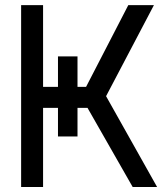

<svg xmlns="http://www.w3.org/2000/svg" viewBox="-20 -748 651 768"><path d="M211.9 -522.5H290V-202.1H211.9ZM64.5 0V-727.5H152.3V-400.4H324.2L493.2 -727.5H595.7L404.3 -363.3L608.4 0H510.7L330.1 -316.4H152.3V0Z"/></svg>

Font: Inter Tight
Style: Regular
Weight: 400
Designer: Rasmus Andersson
Foundry: rsms
Version: Version 3.002